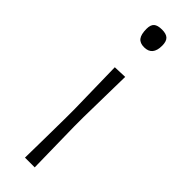

<svg xmlns="http://www.w3.org/2000/svg" viewBox="-250 -737 745 745"><g transform="rotate(45 123.0 -364.0)"><path d="M96.5 0Q97.5 -56 98.2 -107.8Q99 -159.5 99.5 -220.5V-270.5Q98.5 -333 97.2 -386Q96 -439 95 -494.5L150 -496.5Q149 -440 148 -386.8Q147 -333.5 146 -270.5V-220.5Q147 -159.5 148 -107.8Q149 -56 150 0ZM120.5 -629.5Q97.5 -629.5 87 -643Q76.5 -656.5 76.5 -687Q76.5 -709 87 -718.2Q97.5 -727.5 121.5 -727.5Q145 -727.5 155.5 -717.2Q166 -707 166 -683.5Q166 -629.5 120.5 -629.5Z"/></g></svg>

Font: Commissioner Loud ExtraLight
Style: Regular
Weight: 200
Designer: Kostas Bartsokas
Foundry: Kostas Bartsokas
Version: Version 1.000; ttfautohint (v1.8.3)